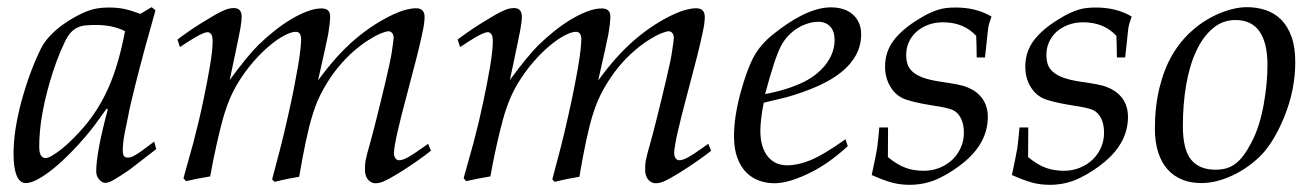

<svg xmlns="http://www.w3.org/2000/svg" viewBox="-20 -497 3651 533"><path d="M408.2 -104 413.6 -83 340.3 -26.4Q317.4 -10.7 299.8 0Q282.2 10.7 272.5 10.7Q263.7 10.7 255.4 1.5Q247.1 -7.8 247.1 -21.5Q247.1 -73.2 279.3 -193.8L275.9 -195.3Q257.3 -168.9 243.2 -150.1Q229 -131.3 218.3 -119.1Q197.8 -94.7 174.6 -71.3Q151.4 -47.9 128.9 -29.5Q106.4 -11.2 86.2 0Q65.9 11.2 51.8 11.2Q34.7 11.2 26.1 -10Q17.6 -31.2 17.6 -70.8Q17.6 -134.8 40 -217.3Q63 -300.8 94.2 -363.3Q104 -382.3 120.4 -399.2Q136.7 -416 155.3 -429.2Q173.8 -442.4 192.1 -452.1Q210.4 -461.9 224.1 -466.8Q248.5 -476.1 281.2 -476.1Q293 -476.1 302.7 -475.3Q312.5 -474.6 322.5 -472.7Q332.5 -470.7 343.8 -467.3Q355 -463.9 369.6 -458.5L400.9 -477.1L411.6 -468.3Q396 -413.6 382.3 -363.3Q368.7 -313 356.4 -264.2Q349.1 -234.9 344 -213.4Q338.9 -191.9 336.4 -177.7Q331.1 -151.9 325.9 -126Q320.8 -100.1 320.8 -78.1Q320.8 -69.8 323.7 -64.7Q326.7 -59.6 334 -59.6Q338.4 -59.6 342.5 -60.5Q346.7 -61.5 354.2 -65.7Q361.8 -69.8 374.3 -78.9Q386.7 -87.9 408.2 -104ZM327.1 -410.6Q309.1 -419.4 289.1 -423.6Q269 -427.7 247.1 -427.7Q230.5 -427.7 217.8 -426.5Q205.1 -425.3 194.8 -420.4Q184.6 -415.5 176.3 -406.5Q168 -397.5 160.2 -381.3Q147.9 -356 137.2 -327.1Q126.5 -298.3 117.2 -265.6Q103 -215.8 95.9 -172.4Q88.9 -128.9 88.9 -90.3Q88.9 -71.8 94 -64.9Q99.1 -58.1 106 -58.1Q113.3 -58.1 125.2 -65.2Q137.2 -72.3 151.9 -84Q166.5 -95.7 182.4 -111.6Q198.2 -127.4 213.4 -145Q254.9 -193.8 281.7 -254.9Q309.1 -316.4 327.1 -410.6Z M496.1 5.9 489.3 -2.4 517.1 -102.1Q524.9 -131.8 531.7 -160.6Q538.6 -189.5 544.4 -217.8Q549.8 -242.7 554.4 -267.1Q559.1 -291.5 562.7 -313Q566.4 -334.5 568.4 -352.5Q570.3 -370.6 570.3 -382.3Q570.3 -396.5 566.2 -402.1Q562 -407.7 556.2 -407.7Q551.3 -407.7 542.2 -403.8Q533.2 -399.9 522.7 -393.8Q512.2 -387.7 500.7 -380.4Q489.3 -373 479.5 -366.2L472.7 -387.2Q483.9 -396 501.5 -408.2Q519 -420.4 538.1 -432.4Q557.1 -444.3 575 -454.6Q592.8 -464.8 605 -469.7Q617.7 -474.6 629.4 -474.6Q650.9 -474.6 650.9 -450.2Q650.9 -444.3 649.9 -436Q648.9 -427.7 647 -416.5Q646 -408.7 617.7 -274.9Q665.5 -340.3 696.8 -371.6Q717.8 -392.1 741 -410.6Q764.2 -429.2 787.4 -443.1Q810.5 -457 832.5 -465.3Q854.5 -473.6 872.6 -473.6Q896.5 -473.6 896.5 -451.7Q896.5 -441.9 895 -429.7Q893.6 -417.5 891.1 -401.9Q889.2 -391.1 882.1 -359.6Q875 -328.1 862.8 -273.4Q912.6 -342.3 964.1 -386.5Q1015.6 -430.7 1071.8 -457Q1090.8 -465.8 1106.9 -470Q1123 -474.1 1134.8 -474.1Q1158.7 -474.1 1158.7 -449.7Q1158.7 -442.4 1157.2 -431.2Q1155.8 -419.9 1152.3 -404.8Q1147 -378.4 1136.5 -337.2Q1126 -295.9 1110.4 -237.3Q1073.7 -101.1 1073.7 -72.3Q1073.7 -62.5 1077.9 -57.4Q1082 -52.2 1087.4 -52.2Q1095.2 -52.2 1105 -56.6Q1114.7 -61 1130.4 -71.3L1168.5 -97.7L1176.3 -78.6Q1169.9 -73.2 1159.9 -65.9Q1149.9 -58.6 1137.9 -50Q1126 -41.5 1112.8 -33Q1099.6 -24.4 1087.2 -16.6Q1074.7 -8.8 1063.5 -2.7Q1052.2 3.4 1044.4 6.8Q1033.2 11.7 1022 11.7Q1010.7 11.7 1002 2Q993.2 -7.8 993.2 -25.4Q993.2 -33.7 993.4 -38.8Q993.7 -43.9 994.9 -51Q996.1 -58.1 999 -69.6Q1002 -81.1 1007.8 -101.1Q1010.3 -109.4 1015.1 -128.2Q1020 -147 1026.1 -171.4Q1032.2 -195.8 1038.8 -222.9Q1045.4 -250 1051.3 -274.9Q1057.1 -299.8 1061.5 -320.3Q1065.9 -340.8 1067.4 -351.1Q1069.8 -368.2 1071.3 -378.4Q1072.8 -388.7 1072.8 -391.6Q1072.8 -400.4 1068.6 -405.3Q1064.5 -410.2 1058.6 -410.2Q1051.8 -410.2 1036.9 -404.1Q1022 -397.9 1002.7 -385.7Q983.4 -373.5 961.4 -354.5Q939.5 -335.4 918.2 -309.6Q897 -283.7 878.2 -250.5Q859.4 -217.3 847.2 -176.8Q830.1 -121.6 810.5 -6.3Q795.4 -3.9 778.6 -0.5Q761.7 2.9 742.2 7.8L735.4 1Q746.6 -40.5 757.8 -84Q769 -127.4 779.8 -176.3Q789.1 -216.8 795.9 -251.7Q802.7 -286.6 807.4 -313.7Q812 -340.8 814 -359.9Q815.9 -378.9 815.9 -387.7Q815.9 -408.7 801.3 -408.7Q788.6 -408.7 768.8 -398.2Q749 -387.7 726.8 -368.9Q704.6 -350.1 682.4 -324.5Q660.2 -298.8 641.6 -268.6Q627.9 -246.6 617.2 -220.7Q606.4 -194.8 598.1 -164.6Q589.8 -133.8 581.1 -95Q572.3 -56.2 563.5 -7.3Q525.4 -1 496.1 5.9Z M1273.9 5.9 1267.1 -2.4 1294.9 -102.1Q1302.7 -131.8 1309.6 -160.6Q1316.4 -189.5 1322.3 -217.8Q1327.6 -242.7 1332.3 -267.1Q1336.9 -291.5 1340.6 -313Q1344.2 -334.5 1346.2 -352.5Q1348.1 -370.6 1348.1 -382.3Q1348.1 -396.5 1344 -402.1Q1339.8 -407.7 1334 -407.7Q1329.1 -407.7 1320.1 -403.8Q1311 -399.9 1300.5 -393.8Q1290 -387.7 1278.6 -380.4Q1267.1 -373 1257.3 -366.2L1250.5 -387.2Q1261.7 -396 1279.3 -408.2Q1296.9 -420.4 1315.9 -432.4Q1335 -444.3 1352.8 -454.6Q1370.6 -464.8 1382.8 -469.7Q1395.5 -474.6 1407.2 -474.6Q1428.7 -474.6 1428.7 -450.2Q1428.7 -444.3 1427.7 -436Q1426.8 -427.7 1424.8 -416.5Q1423.8 -408.7 1395.5 -274.9Q1443.4 -340.3 1474.6 -371.6Q1495.6 -392.1 1518.8 -410.6Q1542 -429.2 1565.2 -443.1Q1588.4 -457 1610.4 -465.3Q1632.3 -473.6 1650.4 -473.6Q1674.3 -473.6 1674.3 -451.7Q1674.3 -441.9 1672.9 -429.7Q1671.4 -417.5 1668.9 -401.9Q1667 -391.1 1659.9 -359.6Q1652.8 -328.1 1640.6 -273.4Q1690.4 -342.3 1741.9 -386.5Q1793.5 -430.7 1849.6 -457Q1868.7 -465.8 1884.8 -470Q1900.9 -474.1 1912.6 -474.1Q1936.5 -474.1 1936.5 -449.7Q1936.5 -442.4 1935.1 -431.2Q1933.6 -419.9 1930.2 -404.8Q1924.8 -378.4 1914.3 -337.2Q1903.8 -295.9 1888.2 -237.3Q1851.6 -101.1 1851.6 -72.3Q1851.6 -62.5 1855.7 -57.4Q1859.9 -52.2 1865.2 -52.2Q1873 -52.2 1882.8 -56.6Q1892.6 -61 1908.2 -71.3L1946.3 -97.7L1954.1 -78.6Q1947.8 -73.2 1937.7 -65.9Q1927.7 -58.6 1915.8 -50Q1903.8 -41.5 1890.6 -33Q1877.4 -24.4 1865 -16.6Q1852.5 -8.8 1841.3 -2.7Q1830.1 3.4 1822.3 6.8Q1811 11.7 1799.8 11.7Q1788.6 11.7 1779.8 2Q1771 -7.8 1771 -25.4Q1771 -33.7 1771.2 -38.8Q1771.5 -43.9 1772.7 -51Q1773.9 -58.1 1776.9 -69.6Q1779.8 -81.1 1785.6 -101.1Q1788.1 -109.4 1793 -128.2Q1797.9 -147 1804 -171.4Q1810.1 -195.8 1816.7 -222.9Q1823.2 -250 1829.1 -274.9Q1835 -299.8 1839.4 -320.3Q1843.8 -340.8 1845.2 -351.1Q1847.7 -368.2 1849.1 -378.4Q1850.6 -388.7 1850.6 -391.6Q1850.6 -400.4 1846.4 -405.3Q1842.3 -410.2 1836.4 -410.2Q1829.6 -410.2 1814.7 -404.1Q1799.8 -397.9 1780.5 -385.7Q1761.2 -373.5 1739.3 -354.5Q1717.3 -335.4 1696 -309.6Q1674.8 -283.7 1656 -250.5Q1637.2 -217.3 1625 -176.8Q1607.9 -121.6 1588.4 -6.3Q1573.2 -3.9 1556.4 -0.5Q1539.6 2.9 1520 7.8L1513.2 1Q1524.4 -40.5 1535.6 -84Q1546.9 -127.4 1557.6 -176.3Q1566.9 -216.8 1573.7 -251.7Q1580.6 -286.6 1585.2 -313.7Q1589.8 -340.8 1591.8 -359.9Q1593.8 -378.9 1593.8 -387.7Q1593.8 -408.7 1579.1 -408.7Q1566.4 -408.7 1546.6 -398.2Q1526.9 -387.7 1504.6 -368.9Q1482.4 -350.1 1460.2 -324.5Q1438 -298.8 1419.4 -268.6Q1405.8 -246.6 1395 -220.7Q1384.3 -194.8 1376 -164.6Q1367.7 -133.8 1358.9 -95Q1350.1 -56.2 1341.3 -7.3Q1303.2 -1 1273.9 5.9Z M2327.1 -110.4 2333.5 -91.3Q2304.7 -64.9 2277.1 -45.9Q2249.5 -26.9 2222.2 -14.2Q2167.5 11.7 2129.4 11.7Q2107.9 11.7 2087.9 4.6Q2067.9 -2.4 2052.2 -17.8Q2036.6 -33.2 2027.1 -58.3Q2017.6 -83.5 2017.6 -119.1Q2017.6 -172.4 2036.1 -240.7Q2045.4 -274.4 2054.7 -299.3Q2064 -324.2 2073.2 -340.8Q2091.3 -373.5 2124 -399.9Q2143.1 -415.5 2163.6 -429.4Q2184.1 -443.4 2204.8 -453.9Q2225.6 -464.4 2246.3 -470.5Q2267.1 -476.6 2286.6 -476.6Q2305.2 -476.6 2320.6 -471.7Q2335.9 -466.8 2346.9 -457.3Q2357.9 -447.8 2364.3 -433.8Q2370.6 -419.9 2370.6 -402.3Q2370.6 -371.1 2356.7 -345Q2342.8 -318.8 2316.4 -297.4Q2290 -275.9 2251.5 -258.5Q2212.9 -241.2 2163.6 -227.1L2100.1 -211.9Q2095.2 -187 2093 -167.5Q2090.8 -147.9 2090.8 -133.8Q2090.8 -109.9 2096.4 -91.8Q2102.1 -73.7 2112.1 -61.8Q2122.1 -49.8 2135.5 -43.9Q2148.9 -38.1 2165 -38.1Q2194.8 -38.1 2228.5 -51.8Q2264.2 -65.9 2327.1 -110.4ZM2104 -235.8Q2166.5 -247.6 2211.4 -269.5Q2234.4 -281.2 2250.7 -295.4Q2267.1 -309.6 2277.3 -325Q2287.6 -340.3 2292.2 -355.7Q2296.9 -371.1 2296.9 -385.3Q2296.9 -410.2 2284.7 -423.3Q2272.5 -436.5 2252 -436.5Q2238.3 -436.5 2223.6 -432.1Q2209 -427.7 2195.1 -419.4Q2181.2 -411.1 2168.9 -398.4Q2156.7 -385.7 2147.9 -369.1Q2130.4 -335.4 2104 -235.8Z M2399.9 -11.2Q2405.3 -36.6 2409.2 -55.2Q2413.1 -73.7 2415 -86.4Q2418.5 -111.3 2420.9 -143.1H2445.3L2444.8 -61Q2459 -49.3 2471.4 -42Q2483.9 -34.7 2495.8 -30.5Q2507.8 -26.4 2519.8 -24.7Q2531.7 -22.9 2544.4 -22.9Q2567.9 -22.9 2588.4 -31.2Q2608.9 -39.6 2623.8 -53.7Q2638.7 -67.9 2647.2 -87.2Q2655.8 -106.4 2655.8 -128.4Q2655.8 -151.9 2647.7 -168.2Q2639.6 -184.6 2625.5 -191.4Q2612.3 -197.8 2569.3 -204.1Q2538.6 -209 2517.6 -214.1Q2496.6 -219.2 2485.4 -224.6Q2462.9 -235.8 2450 -259.3Q2437 -282.7 2437 -312Q2437 -353.5 2461.2 -385.3Q2485.4 -417 2531.7 -444.8Q2547.4 -454.6 2560.1 -460.4Q2572.8 -466.3 2584.5 -470Q2596.2 -473.6 2607.9 -474.9Q2619.6 -476.1 2633.3 -476.1Q2661.6 -476.1 2686 -470Q2710.4 -463.9 2732.4 -451.2Q2729.5 -441.9 2727.8 -437Q2726.1 -432.1 2725.1 -428.5Q2724.1 -424.8 2723.4 -419.9Q2722.7 -415 2721.7 -405.8Q2720.7 -396.5 2719 -380.1Q2717.3 -363.8 2714.4 -337.4H2691.4Q2690.9 -377.9 2689.9 -397.5Q2655.3 -435.1 2597.7 -435.1Q2575.2 -435.1 2556.4 -428Q2537.6 -420.9 2524.2 -408.9Q2510.7 -397 2503.2 -380.4Q2495.6 -363.8 2495.6 -344.7Q2495.6 -330.1 2499.5 -318.4Q2503.4 -306.6 2513.9 -297.4Q2524.4 -288.1 2542.5 -281.5Q2560.5 -274.9 2588.9 -270.5Q2616.7 -266.6 2635.7 -262.9Q2654.8 -259.3 2664.6 -254.9Q2692.9 -243.7 2707.5 -222.7Q2722.2 -201.7 2722.2 -172.4Q2722.2 -102.1 2657.7 -47.9Q2625.5 -21 2588.1 -2.7Q2550.8 15.6 2506.3 16.1Q2492.7 16.1 2480.5 14.6Q2468.3 13.2 2455.8 9.8Q2443.4 6.3 2429.7 1.2Q2416 -3.9 2399.9 -11.2Z M2789.1 -11.2Q2794.4 -36.6 2798.3 -55.2Q2802.2 -73.7 2804.2 -86.4Q2807.6 -111.3 2810.1 -143.1H2834.5L2834 -61Q2848.1 -49.3 2860.6 -42Q2873 -34.7 2885 -30.5Q2897 -26.4 2908.9 -24.7Q2920.9 -22.9 2933.6 -22.9Q2957 -22.9 2977.5 -31.2Q2998 -39.6 3012.9 -53.7Q3027.8 -67.9 3036.4 -87.2Q3044.9 -106.4 3044.9 -128.4Q3044.9 -151.9 3036.9 -168.2Q3028.8 -184.6 3014.6 -191.4Q3001.5 -197.8 2958.5 -204.1Q2927.7 -209 2906.7 -214.1Q2885.7 -219.2 2874.5 -224.6Q2852.1 -235.8 2839.1 -259.3Q2826.2 -282.7 2826.2 -312Q2826.2 -353.5 2850.3 -385.3Q2874.5 -417 2920.9 -444.8Q2936.5 -454.6 2949.2 -460.4Q2961.9 -466.3 2973.6 -470Q2985.4 -473.6 2997.1 -474.9Q3008.8 -476.1 3022.5 -476.1Q3050.8 -476.1 3075.2 -470Q3099.6 -463.9 3121.6 -451.2Q3118.7 -441.9 3116.9 -437Q3115.2 -432.1 3114.3 -428.5Q3113.3 -424.8 3112.5 -419.9Q3111.8 -415 3110.8 -405.8Q3109.9 -396.5 3108.2 -380.1Q3106.4 -363.8 3103.5 -337.4H3080.6Q3080.1 -377.9 3079.1 -397.5Q3044.4 -435.1 2986.8 -435.1Q2964.4 -435.1 2945.6 -428Q2926.8 -420.9 2913.3 -408.9Q2899.9 -397 2892.3 -380.4Q2884.8 -363.8 2884.8 -344.7Q2884.8 -330.1 2888.7 -318.4Q2892.6 -306.6 2903.1 -297.4Q2913.6 -288.1 2931.6 -281.5Q2949.7 -274.9 2978 -270.5Q3005.9 -266.6 3024.9 -262.9Q3043.9 -259.3 3053.7 -254.9Q3082 -243.7 3096.7 -222.7Q3111.3 -201.7 3111.3 -172.4Q3111.3 -102.1 3046.9 -47.9Q3014.6 -21 2977.3 -2.7Q2939.9 15.6 2895.5 16.1Q2881.8 16.1 2869.6 14.6Q2857.4 13.2 2845 9.8Q2832.5 6.3 2818.8 1.2Q2805.2 -3.9 2789.1 -11.2Z M3186 -140.1Q3186 -201.2 3198.7 -253.2Q3211.4 -305.2 3233.9 -343.8Q3256.8 -383.3 3289.1 -411.6Q3305.2 -426.3 3324 -438.2Q3342.8 -450.2 3362.5 -458.7Q3382.3 -467.3 3402.6 -472.2Q3422.9 -477.1 3441.9 -477.1Q3469.7 -477.1 3494.1 -468.8Q3518.6 -460.4 3536.6 -442.4Q3554.7 -424.3 3565.2 -395.3Q3575.7 -366.2 3575.7 -324.7Q3575.7 -248.5 3545.9 -174.3Q3522 -115.2 3491.2 -77.6Q3476.1 -59.6 3455.6 -43.5Q3435.1 -27.3 3411.9 -15.1Q3388.7 -2.9 3363.8 4.2Q3338.9 11.2 3314.9 11.2Q3285.6 11.2 3262 1.7Q3238.3 -7.8 3221.4 -26.6Q3204.6 -45.4 3195.3 -73.7Q3186 -102.1 3186 -140.1ZM3263.7 -147Q3263.7 -82 3286.4 -54Q3309.1 -25.9 3354.5 -25.9Q3371.1 -25.9 3384.5 -29.8Q3397.9 -33.7 3409.9 -42.7Q3421.9 -51.8 3432.9 -66.7Q3443.8 -81.5 3455.1 -103.5Q3466.8 -126.5 3474.9 -152.3Q3482.9 -178.2 3488.3 -208Q3493.7 -238.8 3496.1 -265.6Q3498.5 -292.5 3498.5 -316.4Q3498.5 -378.4 3476.3 -409.9Q3454.1 -441.4 3409.7 -441.4Q3374 -441.4 3346.7 -418.2Q3319.3 -395 3300.8 -355.2Q3282.2 -315.4 3272.9 -261.7Q3263.7 -208 3263.7 -147Z"/></svg>

Font: XB Kayhan
Style: Italic
Weight: 400
Italic angle: -12°
Designer: Behnam
Foundry: Irmug
Version: Version 7.300 2009